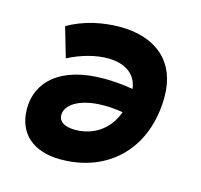

<svg xmlns="http://www.w3.org/2000/svg" viewBox="-84 -618 754 719"><g transform="rotate(15 293.0 -258.5)"><path d="M209 9.8C398.4 9.8 524.9 -121.1 524.9 -317.9C524.9 -449.7 439.9 -527.3 296.9 -527.3C232.4 -527.3 158.7 -513.2 96.7 -476.6L130.4 -360.8C179.7 -386.7 235.8 -401.9 282.7 -401.9C352.1 -401.9 395 -369.6 401.4 -314.9C360.4 -321.8 322.8 -324.7 289.1 -324.7C121.1 -324.7 38.6 -246.6 38.6 -141.6C38.6 -46.4 102.1 9.8 209 9.8ZM388.2 -221.2C363.8 -153.3 307.1 -111.3 232.4 -111.3C191.9 -111.3 168.9 -126.5 168.9 -151.9C168.9 -190.9 218.8 -227.5 315.4 -227.5C337.4 -227.5 361.3 -225.6 388.2 -221.2Z"/></g></svg>

Font: Cascadia Mono PL
Style: Bold Italic
Weight: 700
Italic angle: -10°
Monospace: yes
Designer: Aaron Bell
Foundry: Saja Typeworks
Version: Version 2404.023